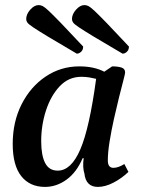

<svg xmlns="http://www.w3.org/2000/svg" viewBox="-20 -723 560 755"><path d="M157 12Q97 12 63.5 -30.5Q30 -73 30 -157Q30 -244 65 -313Q100 -382 159.5 -422Q219 -462 292 -462Q350 -462 390 -441L421 -462Q443 -462 457.5 -457.5Q472 -453 472 -438Q472 -433 465 -406.5Q458 -380 448 -340Q438 -300 428 -255Q418 -210 411 -167Q404 -124 404 -92Q404 -63 426 -63Q445 -63 469 -78L485 -47Q459 -22 426.5 -5Q394 12 365 12Q318 12 312 -40Q304 -65 309 -101H305Q281 -45 241.5 -16.5Q202 12 157 12ZM142 -168Q142 -112 157.5 -82Q173 -52 207 -52Q260 -52 296 -136Q332 -220 358 -413Q346 -416 331.5 -418.5Q317 -421 300 -421Q250 -421 215 -384Q180 -347 161 -289Q142 -231 142 -168ZM282 -512Q210 -554 169.5 -578.5Q129 -603 110.5 -615.5Q92 -628 87.5 -634.5Q83 -641 83 -648Q83 -667 99 -685Q115 -703 132 -703Q140 -703 148 -699Q156 -695 172 -680Q188 -665 220 -632Q252 -599 307 -540Q307 -527 299 -519.5Q291 -512 282 -512ZM462 -512Q390 -554 349.5 -578.5Q309 -603 290.5 -615.5Q272 -628 267.5 -634.5Q263 -641 263 -648Q263 -667 279 -685Q295 -703 312 -703Q320 -703 328 -699Q336 -695 352 -680Q368 -665 400 -632Q432 -599 487 -540Q487 -527 479 -519.5Q471 -512 462 -512Z"/></svg>

Font: Petrona SemiBold
Style: Italic
Weight: 600
Italic angle: -9°
Designer: Ringo R. Seeber
Foundry: Ringo R. Seeber
Version: Version 2.001; ttfautohint (v1.8.3)